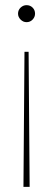

<svg xmlns="http://www.w3.org/2000/svg" viewBox="-20 -558 206 745"><path d="M75 -357H91L95 167H71ZM83 -538Q97 -538 106.5 -528.5Q116 -519 116 -505Q116 -492 106.5 -482Q97 -472 83 -472Q70 -472 60 -482Q50 -492 50 -505Q50 -519 60 -528.5Q70 -538 83 -538Z"/></svg>

Font: DM Sans 9pt Thin
Style: Regular
Weight: 250
Version: Version 4.004;gftools[0.9.30]